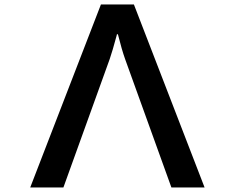

<svg xmlns="http://www.w3.org/2000/svg" viewBox="-20 -805 1040 850"><path d="M426.8 -785.2H572.8L885.7 24.9H738.8L533.7 -543.9Q519.5 -583.5 502 -653.3H497.6L496.6 -648.4Q477.5 -577.6 465.8 -543.9L260.7 24.9H113.8Z"/></svg>

Font: BIZ UDPGothic
Style: Bold
Weight: 700
Designer: TypeBank Co., Ltd.
Foundry: Morisawa Inc.
Version: Version 1.051